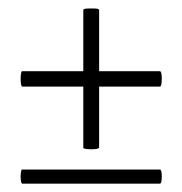

<svg xmlns="http://www.w3.org/2000/svg" viewBox="-20 -442 438 461"><path d="M34 -1Q31 -1 30 -9.5Q29 -18 30 -26.5Q31 -35 33 -35H364Q367 -35 368 -26.5Q369 -18 368 -9.5Q367 -1 364 -1ZM34 -234Q31 -234 30 -243.5Q29 -253 30 -262Q31 -271 33 -271H364Q367 -271 368 -262Q369 -253 368 -243.5Q367 -234 364 -234ZM218 -88Q218 -85 208.5 -84Q199 -83 189.5 -84Q180 -85 180 -87V-418Q180 -421 189.5 -421.5Q199 -422 208.5 -421.5Q218 -421 218 -418Z"/></svg>

Font: Cormorant Garamond Light
Style: Regular
Weight: 300
Designer: Christian Thalmann (Catharsis Fonts)
Foundry: Catharsis Fonts
Version: Version 4.001